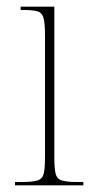

<svg xmlns="http://www.w3.org/2000/svg" viewBox="-20 -556 277 576"><path d="M25 0V-10H45Q77 -10 92 -14.5Q107 -19 111 -34.5Q115 -50 115 -85V-449Q115 -484 111 -500.5Q107 -517 94 -521.5Q81 -526 51 -526H42V-536H143V-85Q143 -50 147 -34.5Q151 -19 166 -14.5Q181 -10 213 -10H230V0Z"/></svg>

Font: Noto Serif Display Condensed Thin
Style: Regular
Weight: 100
Width: 3
Designer: Monotype Design Team
Foundry: Monotype Imaging Inc.
Version: Version 2.009